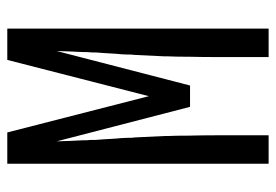

<svg xmlns="http://www.w3.org/2000/svg" viewBox="-138 -638 775 540"><g transform="rotate(-90 250.0 -367.5)"><path d="M60 0V-735H87H148L250 -337L352 -735H413H440V0H360V-147Q360 -187 361 -227V-237Q361 -259 362 -282V-292Q364 -334 366 -376L367 -386Q367 -401 368 -416L369 -426L370 -441Q371 -463 373 -486V-496L374 -511V-521Q376 -558 377 -596L280 -221H220L123 -596Q124 -558 126 -521V-511L127 -501V-496V-486Q129 -463 130 -441L131 -426L132 -416Q133 -401 133 -386L134 -376Q136 -334 138 -292V-282Q139 -259 139 -237V-227Q140 -187 140 -147V0Z"/></g></svg>

Font: Iosevka SS08
Style: Regular
Weight: 400
Monospace: yes
Designer: Belleve Invis
Foundry: Belleve Invis
Version: 2.1.0; ttfautohint (v1.8.2)